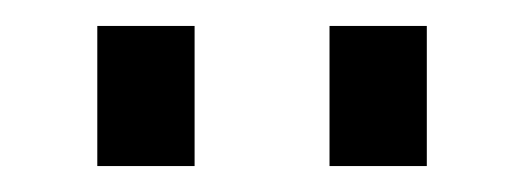

<svg xmlns="http://www.w3.org/2000/svg" viewBox="-20 -717 404 148"><path d="M234 -697H309V-589H234ZM55 -697H130V-589H55Z"/></svg>

Font: Hanken Grotesk Light
Style: Regular
Weight: 300
Designer: Alfredo Marco Pradil
Foundry: Hanken Design Co.
Version: Version 3.014